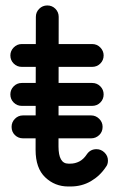

<svg xmlns="http://www.w3.org/2000/svg" viewBox="-20 -679 433 704"><path d="M64.2 -171.8Q47 -171.8 34.8 -183.6Q22.5 -195.5 22.5 -213.8Q22.5 -231.2 34.8 -243.5Q47 -255.8 64.2 -255.8H314.2Q331 -255.8 343.6 -243.5Q356.2 -231.2 356.2 -213.8Q356.2 -195.5 343.6 -183.6Q331 -171.8 314.2 -171.8ZM298.8 -113.8Q311.5 -132 333.8 -132Q350.5 -132 363.1 -119.8Q375.8 -107.5 375.8 -90.2Q375.8 -75.8 368 -66.5Q346.5 -34 313.2 -14.6Q280 4.8 238.2 4.8H230.5Q181 4.8 145.8 -28.8Q110.5 -62.2 110.5 -129.5L111.5 -617.2Q111.5 -634.5 123.8 -646.8Q136 -659 153.5 -659Q171 -659 183.1 -646.8Q195.2 -634.5 195.2 -617.2L194.5 -142.2Q194.5 -79 230.5 -79H238.2Q255 -79 270.5 -86.8Q286 -94.5 298.8 -113.8ZM59.8 -433.8Q42.5 -433.8 30.2 -446Q18 -458.2 18 -475.8Q18 -492.2 30.2 -504.9Q42.5 -517.5 59.8 -517.5H318Q335.5 -517.5 347.8 -504.9Q360 -492.2 360 -475.8Q360 -458.2 347.8 -446Q335.5 -433.8 318 -433.8ZM59.8 -290.8Q42.5 -290.8 30.2 -303Q18 -315.2 18 -332.8Q18 -350.2 30.2 -362.5Q42.5 -374.8 59.8 -374.8H318Q335.5 -374.8 347.8 -362.5Q360 -350.2 360 -332.8Q360 -315.2 347.8 -303Q335.5 -290.8 318 -290.8Z"/></svg>

Font: Libertine-Super Thin
Style: Regular
Weight: 100
Designer: Bastien Sozeau
Foundry: NBR — Bastien Sozeau
Version: Version 2.003;gftools[0.9.33]